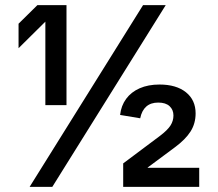

<svg xmlns="http://www.w3.org/2000/svg" viewBox="-20 -725 845 745"><path d="M156 -317V-641L52 -538V-633L125 -705H238V-317ZM95 0 535 -705H623L183 0ZM458 0V-91L601 -198Q630 -220 641.5 -238Q653 -256 653 -277Q653 -299 638 -313Q623 -327 594 -327Q565 -327 547.5 -311.5Q530 -296 524 -266L446 -279Q450 -315 469.5 -341.5Q489 -368 522 -382.5Q555 -397 599 -397Q664 -397 701.5 -367Q739 -337 739 -285Q739 -246 719.5 -215Q700 -184 658 -153L553 -75V-74H753V0Z"/></svg>

Font: TikTok Sans 24pt Medium
Style: Regular
Weight: 500
Version: Version 4.000